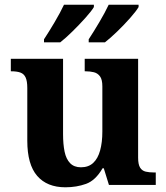

<svg xmlns="http://www.w3.org/2000/svg" viewBox="-20 -786 707 816"><path d="M258 10Q180 10 138 -38.5Q96 -87 96 -188V-412Q96 -441 89 -456.5Q82 -472 67 -477.5Q52 -483 28 -483H26V-536H248V-216Q248 -173 254.5 -141.5Q261 -110 278 -92.5Q295 -75 324 -75Q356 -75 376 -93.5Q396 -112 405.5 -146.5Q415 -181 415 -227V-419Q415 -448 405 -461.5Q395 -475 379 -479Q363 -483 343 -483H340V-536H567V-116Q567 -87 575.5 -73.5Q584 -60 599.5 -56.5Q615 -53 634 -53H642V0H443L421 -71H416Q386 -19 345.5 -4.5Q305 10 258 10ZM357 -619Q378 -651 402 -691.5Q426 -732 442 -766H569V-756Q559 -739 533.5 -710Q508 -681 478.5 -652.5Q449 -624 426 -606H357ZM167 -619Q188 -651 212 -691.5Q236 -732 252 -766H379V-756Q369 -739 343 -710Q317 -681 288 -652.5Q259 -624 236 -606H167Z"/></svg>

Font: Noto Serif Tamil
Style: Bold
Weight: 700
Designer: Indian Type Foundry, Tom Grace, and the Monotype Design Team
Foundry: Monotype Imaging Inc.
Version: Version 2.003